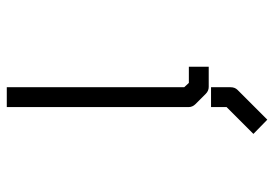

<svg xmlns="http://www.w3.org/2000/svg" viewBox="-144 -556 827 580"><g transform="rotate(-90 270.0 -265.5)"><path d="M237 -42H297V17Q297 30 289 38L199 128L156 86L237 5ZM297 -123 310 -109H359V-49H298Q286 -49 277 -58L246 -89Q237 -98 237 -110V-659H297Z"/></g></svg>

Font: ibm3270
Style: Regular
Weight: 400
Monospace: yes
Version: Version 2.0.3